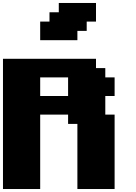

<svg xmlns="http://www.w3.org/2000/svg" viewBox="-20 -1270 915 1290"><path d="M500 0H750V-500H687.5V-625H750V-750H687.5V-812.5H625V-875H0V0H250V-500H437.5V-437.5H500ZM437.5 -625H250V-750H437.5ZM250 -1000H500V-1062.5H562.5V-1125H625V-1250H375V-1187.5H312.5V-1125H250Z"/></svg>

Font: Faithful 32x
Style: Bold
Weight: 400
Foundry: Faithful Resource Pack
Version: Version 1.0; January 27, 2023